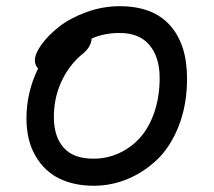

<svg xmlns="http://www.w3.org/2000/svg" viewBox="-20 -702 687 616"><path d="M280.8 -106Q218.3 -106 170.4 -129.2Q122.6 -152.3 93.8 -201.9Q64.9 -251.5 64.9 -321.8Q64.9 -406.2 102.1 -481.9Q91.8 -494.1 91.8 -507.8Q91.8 -529.3 113 -558.8Q134.3 -588.4 169.2 -616Q204.1 -643.6 256.6 -662.8Q309.1 -682.1 363.8 -682.1Q470.2 -682.1 525.1 -621.1Q580.1 -560.1 580.1 -450.2Q580.1 -366.7 554 -299.3Q527.8 -231.9 484.9 -190.7Q441.9 -149.4 389.4 -127.7Q336.9 -106 280.8 -106ZM152.8 -326.2Q152.8 -264.6 183.8 -228.8Q214.8 -192.9 279.8 -192.9Q322.3 -192.9 360.6 -210Q398.9 -227.1 428.2 -259Q457.5 -291 474.9 -341.1Q492.2 -391.1 492.2 -452.1Q492.2 -517.6 460 -556.9Q427.7 -596.2 363.8 -596.2Q313.5 -596.2 273.9 -578.1Q272.5 -552.2 247.1 -530.8Q203.6 -496.1 178.2 -442.9Q152.8 -389.6 152.8 -326.2Z"/></svg>

Font: Shantell Sans Irregular Bouncy
Style: Regular
Weight: 400
Designer: Stephen Nixon, Anya Danilova, Shantell Martin
Foundry: Arrow Type
Version: Version 1.006;[9816181b4]